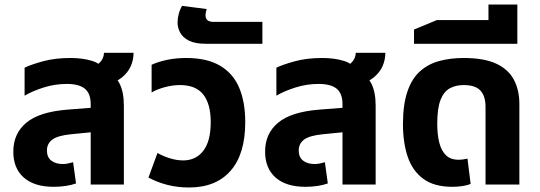

<svg xmlns="http://www.w3.org/2000/svg" viewBox="-20 -818 2392 851"><path d="M382 0V-356Q382 -404 356 -425Q330 -446 276 -446Q224 -446 174.5 -430.5Q125 -415 89 -394V-518Q118 -532 171 -546.5Q224 -561 293 -561Q346 -561 388.5 -548Q431 -535 450 -497Q492 -484 510.5 -446.5Q529 -409 529 -350V0ZM218 10Q132 10 85.5 -31Q39 -72 39 -146Q39 -226 96.5 -274Q154 -322 278 -332L406 -342V-234L295 -223Q235 -217 211.5 -199Q188 -181 188 -151Q188 -121 207.5 -106Q227 -91 258 -91Q270 -91 282 -93.5Q294 -96 304 -99L317 -5Q298 2 272 6Q246 10 218 10ZM447 -439 365 -508Q400 -520 420 -538.5Q440 -557 441 -584H572Q572 -553 559.5 -524.5Q547 -496 519.5 -474Q492 -452 447 -439Z M818 13Q767 13 722 1.5Q677 -10 638 -31L678 -140Q700 -127 731 -117Q762 -107 792 -107Q848 -107 881 -149.5Q914 -192 914 -277Q914 -357 881 -399Q848 -441 778 -441Q745 -441 710 -431.5Q675 -422 652 -408V-531Q683 -545 722 -553Q761 -561 805 -561Q897 -561 955 -527Q1013 -493 1040 -429.5Q1067 -366 1067 -277Q1067 -135 1002 -61Q937 13 818 13Z M891 -624Q844 -624 817 -638Q790 -652 778.5 -673.5Q767 -695 767 -719Q767 -736 772 -755.5Q777 -775 787 -792L896 -778Q894 -771 892.5 -763.5Q891 -756 891 -750Q891 -736 899.5 -728.5Q908 -721 928 -721H1143V-624Z M1498 0V-356Q1498 -404 1472 -425Q1446 -446 1392 -446Q1340 -446 1290.5 -430.5Q1241 -415 1205 -394V-518Q1234 -532 1287 -546.5Q1340 -561 1409 -561Q1462 -561 1504.5 -548Q1547 -535 1566 -497Q1608 -484 1626.5 -446.5Q1645 -409 1645 -350V0ZM1334 10Q1248 10 1201.5 -31Q1155 -72 1155 -146Q1155 -226 1212.5 -274Q1270 -322 1394 -332L1522 -342V-234L1411 -223Q1351 -217 1327.5 -199Q1304 -181 1304 -151Q1304 -121 1323.5 -106Q1343 -91 1374 -91Q1386 -91 1398 -93.5Q1410 -96 1420 -99L1433 -5Q1414 2 1388 6Q1362 10 1334 10ZM1563 -439 1481 -508Q1516 -520 1536 -538.5Q1556 -557 1557 -584H1688Q1688 -553 1675.5 -524.5Q1663 -496 1635.5 -474Q1608 -452 1563 -439Z M1985 10Q1904 10 1856 -25.5Q1808 -61 1787 -123.5Q1766 -186 1766 -267Q1766 -354 1785.5 -411.5Q1805 -469 1841 -501.5Q1877 -534 1926.5 -547.5Q1976 -561 2035 -561Q2125 -561 2179 -536Q2233 -511 2257.5 -465Q2282 -419 2282 -357V0H2132V-345Q2132 -392 2109.5 -416.5Q2087 -441 2035 -441Q2000 -441 1973.5 -426.5Q1947 -412 1932.5 -375Q1918 -338 1918 -269Q1918 -222 1927 -186Q1936 -150 1956.5 -130Q1977 -110 2012 -110Q2023 -110 2033.5 -111.5Q2044 -113 2052 -115L2066 -3Q2050 4 2027.5 7Q2005 10 1985 10Z M1815 -624V-687L1916 -729H2273V-624ZM2145 -685V-798H2273V-685Z"/></svg>

Font: Farlight84_Sys_V01
Style: Bold
Weight: 700
Designer: Monotype Design Team, Nadine Chahine and Nizar Qandah
Foundry: Monotype Imaging Inc.
Version: Version 2.004;October 31, 2024;FontCreator 14.0.0.2814 64-bi